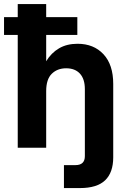

<svg xmlns="http://www.w3.org/2000/svg" viewBox="-39 -748 644 972"><path d="M365.7 204.1H284.7V87.9H342.8Q390.6 87.9 390.6 42.5V-296.4Q390.6 -348.1 365.7 -375.2Q340.8 -402.3 295.9 -402.3Q251.5 -402.3 223.1 -374.5Q194.8 -346.7 194.8 -286.6V0H50.8V-571.3H-18.6V-661.1H50.8V-727.5H194.8V-661.1H352.5V-571.3H194.8V-438Q220.7 -480.5 260 -503.4Q299.3 -526.4 353.5 -526.4Q435.5 -526.4 484.9 -473.4Q534.2 -420.4 534.2 -322.8V48.3Q534.2 125.5 493.2 164.8Q452.1 204.1 365.7 204.1Z"/></svg>

Font: Inter Display
Style: Bold
Weight: 700
Designer: Rasmus Andersson
Foundry: rsms
Version: Version 4.001;git-9221beed3